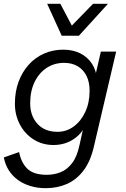

<svg xmlns="http://www.w3.org/2000/svg" viewBox="-26 -770 659 1005"><path d="M213 215Q170 215 132.5 203.5Q95 192 66.5 171Q38 150 19.5 120.5Q1 91 -6 54L74 26Q85 82 117.5 113.5Q150 145 219 145Q257 145 291 131.5Q325 118 351 84.5Q377 51 390 -10L415 -123L428 -135Q413 -80 365 -45.5Q317 -11 254 -11Q196 -11 150 -40Q104 -69 78 -118.5Q52 -168 52 -227Q52 -290 71 -341.5Q90 -393 124 -431Q158 -469 204.5 -489.5Q251 -510 305 -510Q356 -510 394.5 -490.5Q433 -471 456 -435.5Q479 -400 481 -352L466 -344L502 -500H582L465 -1Q447 76 410.5 123.5Q374 171 324 193Q274 215 213 215ZM275 -80Q322 -80 360 -108Q398 -136 420.5 -184.5Q443 -233 443 -295Q443 -340 427 -372.5Q411 -405 381 -423Q351 -441 310 -441Q258 -441 218 -414.5Q178 -388 155 -340.5Q132 -293 132 -229Q132 -164 170 -122Q208 -80 275 -80ZM297 -583 221 -750H290L350 -636L461 -750H539L387 -583Z"/></svg>

Font: Work Sans
Style: Italic
Weight: 400
Italic angle: -13°
Designer: Wei Huang
Foundry: Wei Huang
Version: Version 2.012